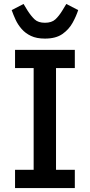

<svg xmlns="http://www.w3.org/2000/svg" viewBox="-20 -950 454 970"><path d="M358 0H56V-92H150V-606H56V-698H358V-606H263V-92H358ZM207 -755Q165 -755 136.5 -768.5Q108 -782 89 -804Q70 -826 58.5 -851Q47 -876 39 -899L99 -930L119 -897Q137 -869 155 -852Q173 -835 207 -835Q241 -835 259.5 -852Q278 -869 295 -897L315 -930L375 -899Q365 -868 346.5 -834.5Q328 -801 295 -778Q262 -755 207 -755Z"/></svg>

Font: IBM Plex Sans Medium
Style: Regular
Weight: 500
Designer: Mike Abbink, Paul van der Laan, Pieter van Rosmalen
Foundry: Bold Monday
Version: Version 3.201